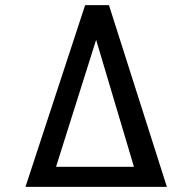

<svg xmlns="http://www.w3.org/2000/svg" viewBox="-20 -731 753 751"><path d="M313 -710.9H406.2L632.8 0H79.6ZM503.9 -78.6 356 -575.2 199.2 -78.6Z"/></svg>

Font: Monda Medium
Style: Regular
Weight: 500
Designer: Vernon Adams
Foundry: Vernon Adams
Version: Version 2.200